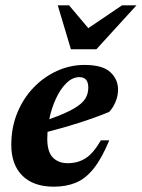

<svg xmlns="http://www.w3.org/2000/svg" viewBox="-20 -690 534 723"><path d="M391.5 -161.5Q363 -93 332.5 -55Q302 -17 265.5 -2Q229 13 183 13Q106 13 64.2 -28.5Q22.5 -70 22.5 -144.5Q22.5 -210 45.2 -265.2Q68 -320.5 107 -360.8Q146 -401 195.2 -423.2Q244.5 -445.5 298 -445.5Q366 -445.5 395.2 -418.5Q424.5 -391.5 424.5 -352.5Q424.5 -329 415.2 -306.8Q406 -284.5 391 -268.5Q340 -247.5 280 -228.2Q220 -209 159 -193.5Q158 -180.5 158 -168Q158 -118 179 -96.8Q200 -75.5 235 -75.5Q273 -75.5 302 -93.8Q331 -112 360 -161.5ZM279 -399.5Q253 -399.5 230.2 -377.2Q207.5 -355 190.8 -319Q174 -283 165.5 -241Q226 -262.5 257.8 -281Q289.5 -299.5 301 -318.2Q312.5 -337 312.5 -360Q312.5 -399.5 279 -399.5ZM494 -670 343 -504.5H247L197.5 -670H240L312.5 -584L439.5 -670Z"/></svg>

Font: Newsreader 16pt
Style: Bold Italic
Weight: 700
Italic angle: -17°
Designer: Hugues Gentile
Foundry: Production Type
Version: Version 1.003; ttfautohint (v1.8.3)